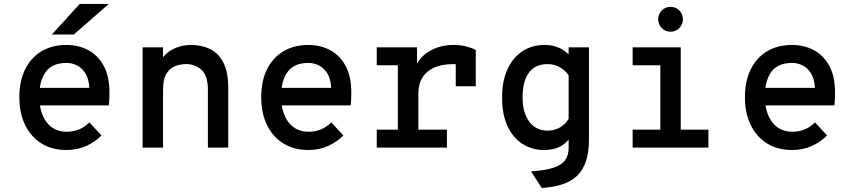

<svg xmlns="http://www.w3.org/2000/svg" viewBox="-20 -752 4352 978"><path d="M319 12Q243.5 12 189.8 -22.2Q136 -56.5 107.2 -117Q78.5 -177.5 78.5 -256Q78.5 -339.5 108.2 -399.2Q138 -459 191.8 -491Q245.5 -523 319 -523Q379 -523 428.8 -497Q478.5 -471 508 -417.2Q537.5 -363.5 537.5 -280Q537.5 -267.5 537 -250.8Q536.5 -234 534 -215H158.5V-304.5H435Q432.5 -351 414.8 -379Q397 -407 371.5 -419.2Q346 -431.5 319 -431.5Q246 -431.5 213 -385.8Q180 -340 180 -262Q180 -179.5 217 -130.2Q254 -81 320.5 -81Q353 -81 381.5 -92.2Q410 -103.5 435.5 -128.5L497 -62Q465 -29.5 420 -8.8Q375 12 319 12ZM244 -576 386 -732H534L356 -576Z M706.5 0V-511H810.5V-398.5L796 -427Q800 -451.5 821.8 -473.2Q843.5 -495 877.5 -509Q911.5 -523 953.5 -523Q1008 -523 1050.8 -501.8Q1093.5 -480.5 1118 -432.8Q1142.5 -385 1142.5 -305V0H1039V-294Q1039 -367 1006.5 -396.2Q974 -425.5 928 -425.5Q895.5 -425.5 868.8 -413.8Q842 -402 826.2 -373.8Q810.5 -345.5 810.5 -296V0Z M1551 12Q1475.5 12 1421.8 -22.2Q1368 -56.5 1339.2 -117Q1310.5 -177.5 1310.5 -256Q1310.5 -339.5 1340.2 -399.2Q1370 -459 1423.8 -491Q1477.5 -523 1551 -523Q1611 -523 1660.8 -497Q1710.5 -471 1740 -417.2Q1769.5 -363.5 1769.5 -280Q1769.5 -267.5 1769 -250.8Q1768.5 -234 1766 -215H1390.5V-304.5H1667Q1664.5 -351 1646.8 -379Q1629 -407 1603.5 -419.2Q1578 -431.5 1551 -431.5Q1478 -431.5 1445 -385.8Q1412 -340 1412 -262Q1412 -179.5 1449 -130.2Q1486 -81 1552.5 -81Q1585 -81 1613.5 -92.2Q1642 -103.5 1667.5 -128.5L1729 -62Q1697 -29.5 1652 -8.8Q1607 12 1551 12Z M1899 0V-91.5H2006.5V-419.5H1899V-511H2104V-397.5L2098 -412.5Q2109.5 -445 2137.8 -470Q2166 -495 2205 -509Q2244 -523 2288.5 -523Q2327 -523 2356 -515.2Q2385 -507.5 2403.5 -497V-312.5H2301.5V-466.5L2342.5 -420Q2328.5 -423 2315.2 -424.2Q2302 -425.5 2291 -425.5Q2232 -425.5 2192 -407.8Q2152 -390 2131.5 -356.5Q2111 -323 2111 -276.5V-91.5H2256.5V0Z M2739.5 205.5 2685 121Q2760 116 2801.5 101.5Q2843 87 2859.8 62.2Q2876.5 37.5 2876.5 1V-41Q2854 -13.5 2823.2 -0.8Q2792.5 12 2750.5 12Q2691 12 2642.8 -18Q2594.5 -48 2566 -107.5Q2537.5 -167 2537.5 -256Q2537.5 -339.5 2565 -399.2Q2592.5 -459 2641 -491Q2689.5 -523 2753 -523Q2784 -523 2807.8 -515.8Q2831.5 -508.5 2848.2 -497.5Q2865 -486.5 2876.5 -475V-511H2980V-42.5Q2980 22 2965.2 67.5Q2950.5 113 2920.8 142.2Q2891 171.5 2845.8 186.5Q2800.5 201.5 2739.5 205.5ZM2769.5 -86.5Q2803.5 -86.5 2831 -102Q2858.5 -117.5 2876.5 -146.5V-368Q2860.5 -393 2832.2 -409.2Q2804 -425.5 2769.5 -425.5Q2706.5 -425.5 2674.2 -381.8Q2642 -338 2642 -256Q2642 -177.5 2676.2 -132Q2710.5 -86.5 2769.5 -86.5Z M3343.5 -5V-511H3447.5V-5ZM3202.5 0V-91.5H3588.5V0ZM3202.5 -419.5V-511H3408.5V-419.5ZM3395 -590.5Q3369 -590.5 3350.8 -609Q3332.5 -627.5 3332.5 -654Q3332.5 -680.5 3350.8 -698.8Q3369 -717 3395 -717Q3422.5 -717 3440.5 -698.8Q3458.5 -680.5 3458.5 -654Q3458.5 -627.5 3440.5 -609Q3422.5 -590.5 3395 -590.5Z M4015 12Q3939.5 12 3885.8 -22.2Q3832 -56.5 3803.2 -117Q3774.5 -177.5 3774.5 -256Q3774.5 -339.5 3804.2 -399.2Q3834 -459 3887.8 -491Q3941.5 -523 4015 -523Q4075 -523 4124.8 -497Q4174.5 -471 4204 -417.2Q4233.5 -363.5 4233.5 -280Q4233.5 -267.5 4233 -250.8Q4232.5 -234 4230 -215H3854.5V-304.5H4131Q4128.5 -351 4110.8 -379Q4093 -407 4067.5 -419.2Q4042 -431.5 4015 -431.5Q3942 -431.5 3909 -385.8Q3876 -340 3876 -262Q3876 -179.5 3913 -130.2Q3950 -81 4016.5 -81Q4049 -81 4077.5 -92.2Q4106 -103.5 4131.5 -128.5L4193 -62Q4161 -29.5 4116 -8.8Q4071 12 4015 12Z"/></svg>

Font: Overpass Mono Light SemiBold
Style: Regular
Weight: 600
Monospace: yes
Version: Version 4.000